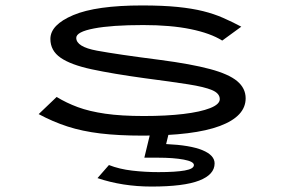

<svg xmlns="http://www.w3.org/2000/svg" viewBox="-20 -488 1040 705"><path d="M504 10Q415 10 348.5 2Q282 -6 228 -23.5Q174 -41 122 -69L188 -132Q224 -110 266 -94.5Q308 -79 366.5 -70.5Q425 -62 508 -62Q591 -62 653.5 -69.5Q716 -77 751.5 -91Q787 -105 787 -124Q787 -145 759 -157Q731 -169 670.5 -178.5Q610 -188 510 -201Q394 -217 317 -233.5Q240 -250 202.5 -276Q165 -302 165 -345Q165 -397 249 -432.5Q333 -468 502 -468Q578 -468 632 -462.5Q686 -457 726 -447Q766 -437 799 -422.5Q832 -408 866 -390L796 -339Q753 -366 680 -381Q607 -396 506 -396Q390 -396 325 -383.5Q260 -371 260 -349Q260 -316 336 -302Q412 -288 568 -268Q682 -253 751 -234.5Q820 -216 851 -190Q882 -164 882 -127Q882 -61 787.5 -25.5Q693 10 504 10ZM536 197Q430 197 338 166L380 118Q418 133 465.5 138.5Q513 144 562 144Q625 144 658.5 138Q692 132 692 118Q692 105 654.5 98Q617 91 560 91H510L532 0H600L590 41Q679 45 723.5 63.5Q768 82 768 112Q768 153 711.5 175Q655 197 536 197Z"/></svg>

Font: Inconsolata UltraExpanded Thin
Style: Regular
Weight: 100
Width: 9
Monospace: yes
Designer: Raph Levien, Cyreal, Brenton Simpson
Foundry: Raph Levien, Cyreal, Google
Version: Version 3.100; ttfautohint (v1.8.4.7-5d5b)